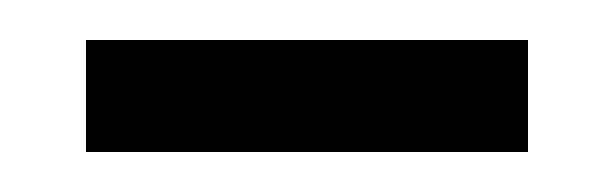

<svg xmlns="http://www.w3.org/2000/svg" viewBox="-20 -697 307 96"><path d="M244 -677H23V-621H244Z"/></svg>

Font: Advent Pro
Style: Regular
Weight: 400
Designer: VivaRado, Andreas Kalpakidis
Foundry: VivaRado, Andreas Kalpakidis
Version: Version 3.000